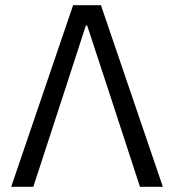

<svg xmlns="http://www.w3.org/2000/svg" viewBox="-20 -718 669 738"><path d="M261 -698 23 0H108L223 -352L310 -620H315L403 -352L518 0H606L368 -698Z"/></svg>

Font: LVC Sans
Style: Regular
Weight: 400
Designer: Mike Abbink, Paul van der Laan, Pieter van Rosmalen
Foundry: Bold Monday
Version: Version 3.0